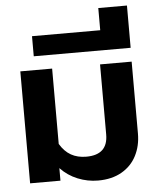

<svg xmlns="http://www.w3.org/2000/svg" viewBox="-56 -851 749 914"><g transform="rotate(-5 318.5 -394.0)"><path d="M197 -60V0H52V-535H204V-175Q226 -138 257 -120.5Q288 -103 330 -103Q433 -103 433 -200V-535H584V-191Q584 -133 560 -86Q536 -39 489 -12Q442 15 376 15Q326 15 279 -4Q232 -23 197 -60Z M122 -697H448V-803H585V-601H122Z"/></g></svg>

Font: Prompt SemiBold
Style: Regular
Weight: 600
Designer: Katatrad Team
Foundry: CadsonDemak
Version: Version 1.001